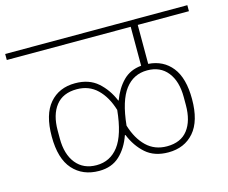

<svg xmlns="http://www.w3.org/2000/svg" viewBox="-112 -825 1064 895"><g transform="rotate(-15 419.5 -378.0)"><path d="M263 -58Q184 -58 137 -110.5Q90 -163 90 -270Q90 -376 135.5 -429Q181 -482 259 -482Q326 -482 368 -445Q410 -408 433 -352H435Q455 -406 489.5 -441Q524 -476 578 -481V-669H-20V-698H859V-669H612V-481Q684 -476 725.5 -423.5Q767 -371 767 -270Q767 -164 721 -111Q675 -58 597 -58Q530 -58 488.5 -94.5Q447 -131 424 -188H421Q401 -130 362.5 -94Q324 -58 263 -58ZM258 -87Q324 -87 364.5 -140Q405 -193 417 -311Q397 -377 357.5 -415Q318 -453 259 -453Q192 -453 158 -409.5Q124 -366 124 -290V-251Q124 -175 159.5 -131Q195 -87 258 -87ZM598 -87Q665 -87 698.5 -130.5Q732 -174 732 -250V-289Q732 -365 697 -409Q662 -453 599 -453Q533 -453 492.5 -400Q452 -347 440 -229Q460 -163 499.5 -125Q539 -87 598 -87Z"/></g></svg>

Font: IBM Plex Sans Devanagari ExtraLight
Style: Regular
Weight: 200
Designer: Mike Abbink, Paul van der Laan, Pieter van Rosmalen, Erin McLaughlin
Foundry: Bold Monday
Version: Version 1.1